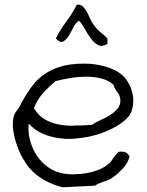

<svg xmlns="http://www.w3.org/2000/svg" viewBox="-20 -756 625 814"><path d="M529.3 -92.8Q522.5 -65.4 502.9 -43.9Q483.4 -22.5 463.9 -7.8Q446.3 5.9 423.8 12.7Q401.4 19.5 381.8 31.2Q344.7 33.2 311.5 34.7Q278.3 36.1 245.1 38.1Q203.1 27.3 167.5 7.3Q131.8 -12.7 104.5 -43.9Q91.8 -58.6 77.1 -84Q62.5 -109.4 51.8 -140.1Q41 -170.9 36.1 -204.1Q34.2 -215.8 34.2 -228.5Q34.2 -248 39.1 -265.6Q41 -274.4 50.8 -286.1Q60.5 -297.9 68.4 -314.5Q93.8 -364.3 124.5 -401.4Q155.3 -438.5 203.1 -460.9Q233.4 -475.6 276.4 -482.4Q304.7 -486.3 333 -486.3Q348.6 -486.3 364.3 -485.4Q408.2 -481.4 447.8 -466.8Q487.3 -452.1 509.8 -425.8Q524.4 -408.2 533.7 -385.3Q543 -362.3 544.9 -337.9V-327.1Q544.9 -308.6 540 -291Q533.2 -268.6 515.6 -252Q493.2 -230.5 460.4 -213.4Q427.7 -196.3 390.1 -185.1Q352.5 -173.8 311.5 -169.9Q292 -167 273.4 -167Q252 -167 232.4 -169.9Q193.4 -174.8 159.7 -189.9Q126 -205.1 101.6 -232.4Q100.6 -221.7 100.6 -211.9Q100.6 -186.5 107.4 -161.1Q117.2 -125 136.7 -95.7Q156.2 -66.4 185.1 -46.4Q213.9 -26.4 248 -20.5Q268.6 -16.6 292 -16.6Q294.9 -16.6 297.9 -17.6Q323.2 -17.6 348.1 -22Q373 -26.4 395.5 -35.2Q418 -43.9 434.6 -56.6Q449.2 -67.4 458.5 -83Q467.8 -98.6 483.4 -112.3Q488.3 -113.3 493.2 -113.3Q505.9 -113.3 513.7 -109.4Q523.4 -103.5 529.3 -92.8ZM490.2 -334Q488.3 -352.5 478 -364.7Q467.8 -377 460.9 -396.5Q441.4 -415 411.1 -422.9Q380.9 -430.7 347.7 -430.7Q313.5 -430.7 278.8 -425.3Q244.1 -419.9 215.8 -412.1Q187.5 -388.7 163.1 -361.8Q138.7 -335 124 -297.9Q140.6 -268.6 166 -252.4Q191.4 -236.3 223.6 -229.5Q253.9 -222.7 288.1 -222.7Q290 -222.7 293 -223.6Q330.1 -223.6 369.1 -226.6Q384.8 -237.3 406.7 -247.1Q428.7 -256.8 447.8 -269Q466.8 -281.2 479.5 -296.9Q490.2 -310.5 490.2 -328.1ZM435.5 -570.3Q420.9 -561.5 409.2 -561.5Q402.3 -561.5 395.5 -565.4Q378.9 -574.2 365.2 -592.8Q351.6 -611.3 339.8 -632.8Q328.1 -654.3 315.4 -668Q301.8 -661.1 292 -641.6Q282.2 -622.1 272 -605Q261.7 -587.9 249 -581.1Q245.1 -578.1 241.2 -578.1Q231.4 -578.1 216.8 -592.8Q236.3 -631.8 261.2 -664.6Q286.1 -697.3 305.7 -736.3H310.5Q322.3 -736.3 330.1 -729.5Q339.8 -720.7 347.2 -707.5Q354.5 -694.3 360.8 -679.7Q367.2 -665 374 -655.3Q389.6 -631.8 405.8 -619.6Q421.9 -607.4 435.5 -592.8Z"/></svg>

Font: Crafty Girls
Style: Regular
Weight: 400
Designer: Crystal Kluge
Foundry: Font Diner, Inc DBA Tart Workshop
Version: Version 1.001